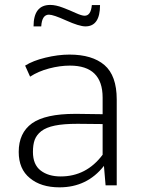

<svg xmlns="http://www.w3.org/2000/svg" viewBox="-20 -764 595 791"><path d="M118.2 -655.3H149.9Q152.8 -703.6 181.6 -703.6Q199.7 -703.6 252.4 -679.7Q306.6 -655.3 332 -655.3Q392.1 -655.3 392.1 -743.2H358.4Q354.5 -699.2 328.6 -699.2Q316.9 -699.2 292 -710.4Q267.6 -721.7 239.3 -732.4Q210 -743.7 187 -743.7Q118.2 -743.7 118.2 -655.3ZM230 -37.1Q179.2 -37.1 147.5 -61.5Q115.7 -85.9 115.7 -138.2Q115.7 -168 123 -188Q130.9 -208.5 149.9 -223.6Q170.4 -239.3 206.1 -246.6Q241.7 -253.9 297.9 -253.9H303.2L402.8 -252.9V-126.5Q335.9 -37.1 230 -37.1ZM57.1 -138.2Q57.1 -67.4 103 -30.3Q148.4 7.8 225.1 7.8Q338.9 7.8 408.2 -80.6L415 -0.5H460.9V-354Q460.9 -452.6 410.2 -496.1Q359.9 -539.1 266.1 -539.1Q219.2 -539.1 167 -526.4Q116.2 -514.2 83.5 -493.7L104 -448.2Q137.7 -470.2 182.1 -481.9Q226.6 -493.7 268.1 -493.7Q402.8 -493.7 402.8 -361.8V-293.5L297.9 -294.9H289.1Q167 -294.9 111.8 -255.9Q57.1 -216.3 57.1 -138.2Z"/></svg>

Font: My Font
Style: ExtraLight
Weight: 500
Designer: Vernon Adams
Foundry: newtypography
Version: Version 0.001